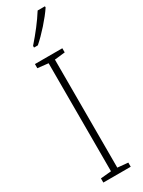

<svg xmlns="http://www.w3.org/2000/svg" viewBox="-248 -975 747 1002"><g transform="rotate(-30 125.5 -474.5)"><path d="M239 -942V-949H195C165 -901 125 -850 82 -801V-791H105C149 -829 208 -895 239 -942ZM208 0V-25L145 -31V-682L208 -689V-714H43V-689L107 -682V-31L43 -25V0Z"/></g></svg>

Font: Noto Sans Gurmukhi Condensed ExtraLight
Style: Regular
Weight: 200
Width: 3
Designer: Jelle Bosma - Monotype Design Team
Foundry: Monotype Imaging Inc.
Version: Version 2.004